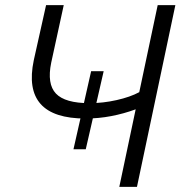

<svg xmlns="http://www.w3.org/2000/svg" viewBox="-20 -730 706 750"><path d="M596 -710H665L515 0H446L510 -303Q464 -286 414.5 -276.5Q365 -267 314 -267Q64 -267 112 -495L160 -710H229L180 -485Q163 -402 198.5 -364.5Q234 -327 330 -327Q382 -327 435.5 -339Q489 -351 524 -370ZM267 -147 336 -452H385L315 -147Z"/></svg>

Font: Raleway
Style: Italic
Weight: 400
Italic angle: -12°
Designer: Matt McInerney, Pablo Impallari, Rodrigo Fuenzalida
Foundry: Matt McInerney, Pablo Impallari, Rodrigo Fuenzalida
Version: Version 4.026